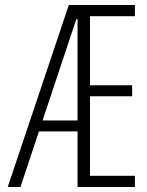

<svg xmlns="http://www.w3.org/2000/svg" viewBox="-20 -750 590 770"><path d="M11 0 256 -730H521V-685H341V-408H510V-364H341V-45H521V0H291V-673H286L62 0ZM118 -223V-267H315V-223Z"/></svg>

Font: M PLUS Code Latin SemiExpanded Light
Style: Regular
Weight: 300
Width: 6
Designer: Coji Morishita
Foundry: UNDERFOREST DESIGN
Version: Version 1.002; ttfautohint (v1.8.3)